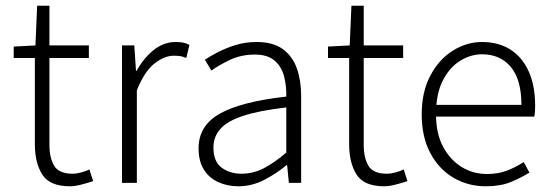

<svg xmlns="http://www.w3.org/2000/svg" viewBox="-20 -640 1930 672"><path d="M225 12Q154 12 128 -29Q102 -70 102 -136V-437H28V-477L104 -481L110 -620H153V-481H291V-437H153V-133Q153 -88 169.5 -60Q186 -32 234 -32Q248 -32 264.5 -36.5Q281 -41 293 -47L306 -6Q285 1 263 6.5Q241 12 225 12Z M407 0V-481H450L456 -392H458Q483 -437 518 -465Q553 -493 595 -493Q608 -493 620 -491Q632 -489 643 -483L632 -437Q620 -442 611.5 -443.5Q603 -445 588 -445Q556 -445 521 -418Q486 -391 459 -324V0Z M814 12Q776 12 744 -2.5Q712 -17 693.5 -46.5Q675 -76 675 -121Q675 -200 749 -242Q823 -284 982 -302Q983 -338 974.5 -372Q966 -406 941.5 -427.5Q917 -449 872 -449Q824 -449 785 -430.5Q746 -412 720 -393L697 -431Q715 -443 743 -457.5Q771 -472 805 -482.5Q839 -493 878 -493Q936 -493 970 -468Q1004 -443 1019 -400.5Q1034 -358 1034 -305V0H991L985 -62H983Q947 -32 904 -10Q861 12 814 12ZM825 -32Q866 -32 903 -51Q940 -70 982 -106V-264Q887 -253 831 -234.5Q775 -216 751 -188.5Q727 -161 727 -124Q727 -74 756 -53Q785 -32 825 -32Z M1325 12Q1254 12 1228 -29Q1202 -70 1202 -136V-437H1128V-477L1204 -481L1210 -620H1253V-481H1391V-437H1253V-133Q1253 -88 1269.5 -60Q1286 -32 1334 -32Q1348 -32 1364.5 -36.5Q1381 -41 1393 -47L1406 -6Q1385 1 1363 6.5Q1341 12 1325 12Z M1680 12Q1618 12 1567 -18Q1516 -48 1486 -104.5Q1456 -161 1456 -240Q1456 -318 1486 -375Q1516 -432 1564.5 -462.5Q1613 -493 1667 -493Q1725 -493 1766.5 -466.5Q1808 -440 1830.5 -390Q1853 -340 1853 -270Q1853 -261 1852.5 -251Q1852 -241 1850 -232H1495V-273H1805Q1805 -361 1768 -405.5Q1731 -450 1667 -450Q1628 -450 1591 -427.5Q1554 -405 1530 -358.5Q1506 -312 1506 -240Q1506 -173 1530.5 -127Q1555 -81 1595 -56Q1635 -31 1685 -31Q1724 -31 1755 -43Q1786 -55 1813 -73L1833 -36Q1804 -18 1768 -3Q1732 12 1680 12Z"/></svg>

Font: Assistant ExtraLight Light
Style: Regular
Weight: 300
Version: Version 3.000